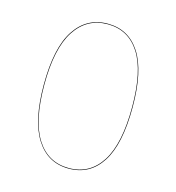

<svg xmlns="http://www.w3.org/2000/svg" viewBox="-86 -602 629 685"><g transform="rotate(15 228.5 -259.0)"><path d="M230 -526.9Q307.1 -526.9 349.6 -461.2Q392.1 -395.5 392.1 -262.2Q392.1 -125 349.1 -58.1Q306.2 8.8 228 8.8Q150.4 8.8 107.7 -57.9Q64.9 -124.5 64.9 -257.8Q64.9 -394 108.6 -460.4Q152.3 -526.9 230 -526.9ZM66.9 -257.8Q66.9 -125 108.9 -59.1Q150.9 6.8 228 6.8Q305.2 6.8 347.7 -59.8Q390.1 -126.5 390.1 -262.2Q390.1 -394.5 348.4 -459.7Q306.6 -524.9 230 -524.9Q153.3 -524.9 110.1 -458.7Q66.9 -392.6 66.9 -257.8Z"/></g></svg>

Font: Fira Sans Compressed Two
Style: Regular
Weight: 100
Width: 1
Designer: Carrois Corporate & Edenspiekermann AG
Foundry: Carrois Corporate GbR & Edenspiekermann AG
Version: Version 4.203;PS 004.203;hotconv 1.0.88;makeotf.lib2.5.64775